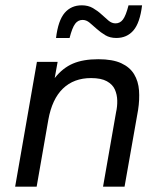

<svg xmlns="http://www.w3.org/2000/svg" viewBox="-20 -703 610 723"><path d="M37 0 119 -470H197L186 -409Q216 -447 254.5 -463.5Q293 -480 350 -480Q404 -480 436.5 -465Q469 -450 485 -423.5Q501 -397 503.5 -362.5Q506 -328 500 -289L449 0H368L417 -280Q422 -302 421.5 -324.5Q421 -347 412.5 -366Q404 -385 382.5 -397Q361 -409 323 -409Q258 -409 217 -369.5Q176 -330 162 -252L118 0ZM191 -560Q199 -626 223.5 -654.5Q248 -683 288 -683Q312 -683 330 -672.5Q348 -662 362 -649Q376 -636 388.5 -625.5Q401 -615 415 -615Q432 -615 443 -629.5Q454 -644 464 -683H515Q507 -617 482.5 -588.5Q458 -560 418 -560Q394 -560 376.5 -570.5Q359 -581 344.5 -594Q330 -607 317.5 -617.5Q305 -628 291 -628Q274 -628 263 -613.5Q252 -599 242 -560Z"/></svg>

Font: Gantari
Style: Italic
Weight: 400
Italic angle: -10°
Designer: Anugrah Pasau
Foundry: Lafontype
Version: Version 1.000; ttfautohint (v1.8.3)